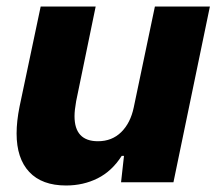

<svg xmlns="http://www.w3.org/2000/svg" viewBox="-20 -560 668 590"><path d="M31 -150Q31 -187 40 -232L105 -540H274L214 -249Q209 -221 209 -203Q209 -126 281 -126Q324 -126 352.5 -154Q381 -182 391 -230L456 -540H625L513 0H352L361 -81H354Q324 -34 280 -12Q236 10 183 10Q109 10 70 -31.5Q31 -73 31 -150Z"/></svg>

Font: Mona Sans ExtraBold
Style: Italic
Weight: 800
Italic angle: -11.7°
Designer: Deni Anggara
Foundry: GitHub
Version: Version 2.000